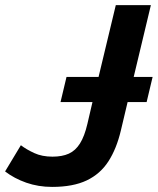

<svg xmlns="http://www.w3.org/2000/svg" viewBox="-56 -713 614 747"><path d="M146.8 14.2Q93.2 14.2 46.2 -2.2Q-0.8 -18.8 -36.2 -46L25.2 -148Q47.2 -131.2 77.4 -117.4Q107.5 -103.5 148.2 -103.5Q185.8 -103.5 211.8 -115.2Q237.8 -127 255.2 -154.9Q272.8 -182.8 284 -231L303.8 -316H179.5L202.8 -413.8H327.5L394.5 -693H531L464.2 -413.8H537.8L514.5 -316H440.5L414.2 -205.2Q397.5 -134.5 365.9 -85.4Q334.2 -36.2 281.2 -11Q228.2 14.2 146.8 14.2Z"/></svg>

Font: Ubuntu Sans
Style: Italic
Weight: 400
Italic angle: -13.5°
Designer: Dalton Maag Ltd
Foundry: Dalton Maag Ltd
Version: Version 1.006